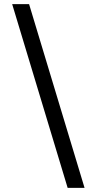

<svg xmlns="http://www.w3.org/2000/svg" viewBox="-20 -760 439 931"><path d="M308 151 39 -740H121L390 151Z"/></svg>

Font: IBM Plex Sans Arabic Text
Style: Regular
Weight: 450
Designer: Mike Abbink, Paul van der Laan, Pieter van Rosmalen, Wael Morcos, Khajak Apelian
Foundry: Bold Monday
Version: Version 1.2